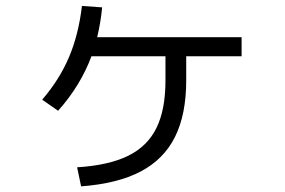

<svg xmlns="http://www.w3.org/2000/svg" viewBox="-20 -623 978 660"><path d="M548.8 -346.7V-429.7H294.4Q256.8 -328.6 179.7 -242.2L125 -280.3Q184.6 -349.6 217.3 -426.8Q250 -503.9 261.7 -602.5L331.1 -597.7Q326.2 -545.4 314 -495.1H810.5V-429.7H620.1V-346.7Q620.1 -229.5 581.5 -152.3Q543 -75.2 463.4 -33.4Q383.8 8.3 258.8 17.6L245.1 -47.9Q354 -54.7 420.4 -87.4Q486.8 -120.1 517.8 -183.1Q548.8 -246.1 548.8 -346.7Z"/></svg>

Font: Pretendard
Style: Regular
Weight: 400
Designer: Base glyphs from Inter by Rasmus Andersson; Hangeul glyphs from Noto Sans CJK(Source Han Sans) by Jang Soo-young and Kan
Foundry: Kil Hyung-jin
Version: Version 1.309